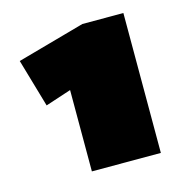

<svg xmlns="http://www.w3.org/2000/svg" viewBox="-73 -500 555 570"><g transform="rotate(-15 204.5 -215.0)"><path d="M354 -430V0H142V-250L63 -224L20 -372L228 -430Z"/></g></svg>

Font: Ysabeau Black
Style: Regular
Weight: 900
Designer: Christian Thalmann (Catharsis Fonts)
Version: Version 0.003